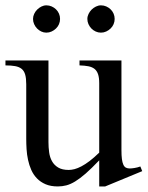

<svg xmlns="http://www.w3.org/2000/svg" viewBox="-20 -669 541 704"><path d="M365.7 14.6H343.8V-81.1Q315.4 -51.3 294.2 -32.7Q272.9 -14.2 255.6 -3.7Q238.3 6.8 223.1 10.7Q208 14.6 191.9 14.6Q166 14.6 147.2 6.6Q128.4 -1.5 115.5 -14.9Q102.5 -28.3 94.7 -45.9Q86.9 -63.5 82.8 -82.8Q78.6 -102.1 77.4 -122.1Q76.2 -142.1 76.2 -159.7V-359.9Q76.2 -381.8 72.3 -395.5Q68.4 -409.2 59.3 -416.5Q50.3 -423.8 35.6 -426.5Q21 -429.2 0 -429.2V-447.3H157.7V-147.9Q157.7 -128.9 160.2 -110.6Q162.6 -92.3 170.7 -77.9Q178.7 -63.5 193.4 -54.7Q208 -45.9 231.9 -45.9Q241.7 -45.9 253.2 -48.8Q264.6 -51.8 278.6 -59.1Q292.5 -66.4 308.6 -78.6Q324.7 -90.8 343.8 -109.4V-363.8Q343.8 -384.3 339.6 -396.7Q335.4 -409.2 326.7 -416.3Q317.9 -423.3 304.2 -426Q290.5 -428.7 271.5 -429.2V-447.3H425.3V-118.7Q425.3 -98.6 427 -85.7Q428.7 -72.8 432.4 -64.9Q436 -57.1 441.9 -54.2Q447.8 -51.3 455.6 -51.3Q462.4 -51.3 473.1 -53Q483.9 -54.7 494.6 -58.6L501.5 -41.5ZM200.2 -599.6Q200.2 -589.4 196.3 -580.3Q192.4 -571.3 185.3 -564.5Q178.2 -557.6 169.2 -553.5Q160.2 -549.3 149.9 -549.3Q140.1 -549.3 131.3 -553.5Q122.6 -557.6 115.7 -564.7Q108.9 -571.8 105 -580.8Q101.1 -589.8 101.1 -599.6Q101.1 -608.9 105.2 -617.9Q109.4 -627 116.2 -633.8Q123 -640.6 131.8 -645Q140.6 -649.4 149.9 -649.4Q160.2 -649.4 169.2 -645.5Q178.2 -641.6 185.3 -634.8Q192.4 -627.9 196.3 -618.9Q200.2 -609.9 200.2 -599.6ZM400.4 -599.6Q400.4 -589.4 396.5 -580.3Q392.6 -571.3 385.5 -564.5Q378.4 -557.6 369.4 -553.5Q360.4 -549.3 350.1 -549.3Q339.8 -549.3 330.8 -553.5Q321.8 -557.6 314.9 -564.7Q308.1 -571.8 304.2 -580.8Q300.3 -589.8 300.3 -599.6Q300.3 -608.9 304.7 -617.9Q309.1 -627 315.9 -633.8Q322.8 -640.6 331.8 -645Q340.8 -649.4 350.1 -649.4Q360.4 -649.4 369.4 -645.5Q378.4 -641.6 385.5 -634.8Q392.6 -627.9 396.5 -618.9Q400.4 -609.9 400.4 -599.6Z"/></svg>

Font: Doulos SIL Viet
Style: Regular
Weight: 400
Designer: Walt Agee, Victor Gaultney, Peter Martin, Debbi Hosken, Becca Hirsbrunner
Foundry: SIL International
Version: Version 5.000